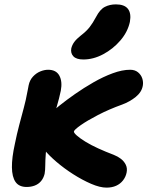

<svg xmlns="http://www.w3.org/2000/svg" viewBox="-20 -845 674 878"><path d="M467 13Q437 13 396.5 -4.5Q356 -22 314.5 -48.5Q273 -75 238 -105Q203 -135 184 -159Q169 -178 161.5 -200Q154 -222 159 -245Q163 -264 174.5 -284.5Q186 -305 208 -325Q222 -338 252.5 -362.5Q283 -387 323 -415Q363 -443 407.5 -468.5Q452 -494 495.5 -510Q539 -526 575 -526Q597 -526 611 -514.5Q625 -503 630.5 -486.5Q636 -470 633 -453Q628 -424 601 -402Q574 -380 539 -367Q478 -345 428 -319Q378 -293 349 -272.5Q320 -252 318 -244Q317 -238 331 -225.5Q345 -213 370 -197.5Q395 -182 429 -166.5Q463 -151 500 -137Q518 -130 532.5 -119Q547 -108 555 -92Q563 -76 559 -56Q555 -36 542.5 -20Q530 -4 511 4.5Q492 13 467 13ZM102 10Q67 10 51 -13Q35 -36 34.5 -80Q34 -124 48 -187Q57 -232 68 -273.5Q79 -315 89 -352.5Q99 -390 104 -419Q106 -427 107.5 -436.5Q109 -446 111 -455Q116 -479 131 -495Q146 -511 164.5 -518.5Q183 -526 200 -526Q237 -526 251.5 -499Q266 -472 258 -430Q251 -396 240 -359Q229 -322 218.5 -287.5Q208 -253 202 -225Q192 -176 189.5 -143.5Q187 -111 187 -89Q187 -67 184 -50Q179 -30 167.5 -16.5Q156 -3 139 3.5Q122 10 102 10ZM361 -573Q329 -573 315.5 -587.5Q302 -602 306 -624Q310 -640 320 -653.5Q330 -667 349 -682Q375 -702 389.5 -720.5Q404 -739 419 -767Q437 -802 459.5 -813.5Q482 -825 510 -825Q549 -825 565 -804.5Q581 -784 574 -745Q564 -699 530.5 -660Q497 -621 452 -597Q407 -573 361 -573Z"/></svg>

Font: Shantell Sans Light
Style: Bold Italic
Weight: 700
Italic angle: -11°
Version: Version 1.011;[c5ecc13dd]